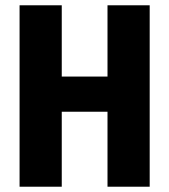

<svg xmlns="http://www.w3.org/2000/svg" viewBox="-20 -706 640 726"><path d="M54 0V-686H213.5V-416.5H386.5V-686H546V0H386.5V-283.5H213.5V0Z"/></svg>

Font: Chivo Mono Medium
Style: Regular
Weight: 500
Monospace: yes
Designer: Hector Gatti
Foundry: Omnibus-Type
Version: Version 1.008